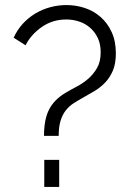

<svg xmlns="http://www.w3.org/2000/svg" viewBox="-20 -739 516 759"><path d="M154 -202Q154 -268 174.5 -307Q195 -346 239 -372Q259 -384 283 -396.5Q307 -409 328 -427Q349 -445 363.5 -470Q378 -495 378 -532Q378 -565 366.5 -589Q355 -613 336 -629.5Q317 -646 292.5 -654Q268 -662 242 -662Q188 -662 145.5 -632.5Q103 -603 81 -560L34 -590Q48 -621 70 -645Q92 -669 119.5 -685.5Q147 -702 178.5 -710.5Q210 -719 243 -719Q280 -719 315 -707.5Q350 -696 377.5 -672Q405 -648 421.5 -612Q438 -576 438 -528Q438 -488 426.5 -460.5Q415 -433 396 -413Q377 -393 352.5 -378.5Q328 -364 303 -350Q285 -340 269 -329.5Q253 -319 240 -302.5Q227 -286 219.5 -262Q212 -238 212 -202ZM155 0V-107H214V0Z"/></svg>

Font: Boldmen
Style: Regular
Weight: 400
Designer: Matt McInerney, Pablo Impallari, Rodrigo Fuenzalida
Foundry: LIVING CONCEPT
Version: Version 1.000